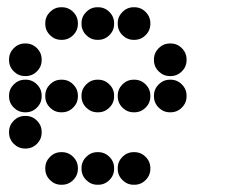

<svg xmlns="http://www.w3.org/2000/svg" viewBox="-20 -515 640 530"><path d="M149 -495Q131 -495 118 -482Q105 -469 105 -451V-449Q105 -431 118 -418Q131 -405 149 -405H151Q169 -405 182 -418Q195 -431 195 -449V-451Q195 -469 182 -482Q169 -495 151 -495ZM249 -495Q231 -495 218 -482Q205 -469 205 -451V-449Q205 -431 218 -418Q231 -405 249 -405H251Q269 -405 282 -418Q295 -431 295 -449V-451Q295 -469 282 -482Q269 -495 251 -495ZM349 -495Q331 -495 318 -482Q305 -469 305 -451V-449Q305 -431 318 -418Q331 -405 349 -405H351Q369 -405 382 -418Q395 -431 395 -449V-451Q395 -469 382 -482Q369 -495 351 -495ZM49 -395Q31 -395 18 -382Q5 -369 5 -351V-349Q5 -331 18 -318Q31 -305 49 -305H51Q69 -305 82 -318Q95 -331 95 -349V-351Q95 -369 82 -382Q69 -395 51 -395ZM449 -395Q431 -395 418 -382Q405 -369 405 -351V-349Q405 -331 418 -318Q431 -305 449 -305H451Q469 -305 482 -318Q495 -331 495 -349V-351Q495 -369 482 -382Q469 -395 451 -395ZM49 -295Q31 -295 18 -282Q5 -269 5 -251V-249Q5 -231 18 -218Q31 -205 49 -205H51Q69 -205 82 -218Q95 -231 95 -249V-251Q95 -269 82 -282Q69 -295 51 -295ZM149 -295Q131 -295 118 -282Q105 -269 105 -251V-249Q105 -231 118 -218Q131 -205 149 -205H151Q169 -205 182 -218Q195 -231 195 -249V-251Q195 -269 182 -282Q169 -295 151 -295ZM249 -295Q231 -295 218 -282Q205 -269 205 -251V-249Q205 -231 218 -218Q231 -205 249 -205H251Q269 -205 282 -218Q295 -231 295 -249V-251Q295 -269 282 -282Q269 -295 251 -295ZM349 -295Q331 -295 318 -282Q305 -269 305 -251V-249Q305 -231 318 -218Q331 -205 349 -205H351Q369 -205 382 -218Q395 -231 395 -249V-251Q395 -269 382 -282Q369 -295 351 -295ZM449 -295Q431 -295 418 -282Q405 -269 405 -251V-249Q405 -231 418 -218Q431 -205 449 -205H451Q469 -205 482 -218Q495 -231 495 -249V-251Q495 -269 482 -282Q469 -295 451 -295ZM49 -195Q31 -195 18 -182Q5 -169 5 -151V-149Q5 -131 18 -118Q31 -105 49 -105H51Q69 -105 82 -118Q95 -131 95 -149V-151Q95 -169 82 -182Q69 -195 51 -195ZM149 -95Q131 -95 118 -82Q105 -69 105 -51V-49Q105 -31 118 -18Q131 -5 149 -5H151Q169 -5 182 -18Q195 -31 195 -49V-51Q195 -69 182 -82Q169 -95 151 -95ZM249 -95Q231 -95 218 -82Q205 -69 205 -51V-49Q205 -31 218 -18Q231 -5 249 -5H251Q269 -5 282 -18Q295 -31 295 -49V-51Q295 -69 282 -82Q269 -95 251 -95ZM349 -95Q331 -95 318 -82Q305 -69 305 -51V-49Q305 -31 318 -18Q331 -5 349 -5H351Q369 -5 382 -18Q395 -31 395 -49V-51Q395 -69 382 -82Q369 -95 351 -95Z"/></svg>

Font: Doto Rounded Black
Style: Regular
Weight: 900
Monospace: yes
Version: Version 1.000